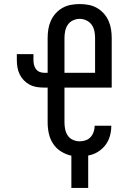

<svg xmlns="http://www.w3.org/2000/svg" viewBox="-20 -763 640 947"><path d="M415 164H332V5Q305 -1 281 -16Q257 -31 242 -54Q227 -77 221 -104Q215 -131 215 -159V-331H197Q178 -331 160 -334Q142 -337 126 -345.5Q110 -354 97.5 -367Q85 -380 77 -396.5Q69 -413 66 -431Q63 -449 63 -467V-496H145V-467Q145 -456 147.5 -444.5Q150 -433 156.5 -423.5Q163 -414 174 -409Q185 -404 197 -404H215V-576Q215 -598 218.5 -619.5Q222 -641 231 -661Q240 -681 255 -697.5Q270 -714 289 -724.5Q308 -735 329.5 -739Q351 -743 373 -743Q395 -743 416.5 -739Q438 -735 457 -724.5Q476 -714 491 -697.5Q506 -681 515 -661Q524 -641 527.5 -619.5Q531 -598 531 -576V-331H298V-159Q298 -142 301.5 -125Q305 -108 314.5 -94Q324 -80 340 -73Q356 -66 373 -66Q388 -66 402.5 -71Q417 -76 427 -87Q437 -98 442 -113Q447 -128 447 -143H529V-142Q529 -117 522 -92Q515 -67 499.5 -47Q484 -27 462 -13.5Q440 0 415 4ZM298 -404H449V-576Q449 -593 445.5 -610Q442 -627 432 -641Q422 -655 406 -662.5Q390 -670 373 -670Q356 -670 340 -662.5Q324 -655 314.5 -641Q305 -627 301.5 -610Q298 -593 298 -576Z"/></svg>

Font: Nova
Style: Regular
Weight: 400
Monospace: yes
Designer: Belleve Invis
Foundry: Belleve Invis
Version: Version 24.1.4; ttfautohint (v1.8.4)